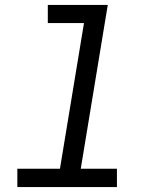

<svg xmlns="http://www.w3.org/2000/svg" viewBox="-20 -755 640 775"><path d="M50 0V-74H222L319 -662H173V-735H415L306 -74H452V0Z"/></svg>

Font: Iosevka Curly Slab ExObl
Style: Regular
Weight: 400
Width: 7
Italic angle: -9°
Monospace: yes
Designer: Belleve Invis
Foundry: Belleve Invis
Version: Version 11.1.0; ttfautohint (v1.8.3)